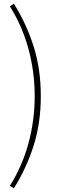

<svg xmlns="http://www.w3.org/2000/svg" viewBox="-20 -824 339 1035"><path d="M55 191 33 178Q99 74 133 -50Q167 -174 167 -306Q167 -438 133 -562Q99 -686 33 -790L55 -804Q123 -695 161.5 -573Q200 -451 200 -306Q200 -161 161.5 -39.5Q123 82 55 191Z"/></svg>

Font: Noto Sans TC
Style: Regular
Weight: 100
Designer: Ryoko NISHIZUKA 西塚涼子 (kana, bopomofo & ideographs); Paul D. Hunt (Latin, Greek & Cyrillic); Sandoll Communications 산돌커뮤니
Foundry: Adobe
Version: Version 2.004;hotconv 1.0.118;makeotfexe 2.5.65603